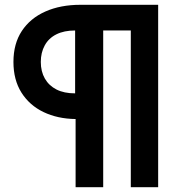

<svg xmlns="http://www.w3.org/2000/svg" viewBox="-20 -680 752 800"><path d="M295 100V-184Q220 -185 161.5 -213Q103 -241 69.5 -294Q36 -347 36 -422Q36 -498 71 -551Q106 -604 169 -632Q232 -660 315 -660H639V100H525V-553H410V100ZM293 -291V-553Q247 -553 215 -537Q183 -521 166.5 -491Q150 -461 150 -422Q150 -382 167 -352.5Q184 -323 215.5 -307Q247 -291 293 -291Z"/></svg>

Font: Kantumruy Pro SemiBold
Style: Regular
Weight: 600
Version: Version 1.002